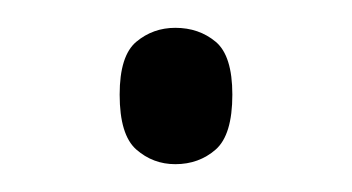

<svg xmlns="http://www.w3.org/2000/svg" viewBox="-20 -112 253 138"><path d="M106 6Q90 6 78 -4.5Q66 -15 66 -44Q66 -72 78 -82Q90 -92 106 -92Q123 -92 135 -82Q147 -72 147 -44Q147 -15 135 -4.5Q123 6 106 6Z"/></svg>

Font: Noto Serif Tibetan ExtraLight
Style: Regular
Weight: 200
Designer: Monotype Design Team
Foundry: Monotype Imaging Inc.
Version: Version 2.103; ttfautohint (v1.8.4.7-5d5b)